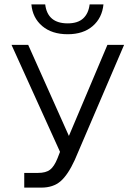

<svg xmlns="http://www.w3.org/2000/svg" viewBox="-20 -855 618 875"><path d="M451.5 -835Q445.5 -773.5 402.5 -736.2Q359.5 -699 288.5 -699Q216.5 -699 172.5 -736.2Q128.5 -773.5 123 -835H186Q196.5 -748.5 288.5 -748.5Q334.5 -748.5 359 -771Q383.5 -793.5 388.5 -835ZM90.5 -67H153Q189 -67 208 -81.5Q227 -96 242 -133.5L253.5 -163L32.5 -650.5H108.5L294 -235.5L469.5 -650.5H545.5L320.5 -125.5Q289.5 -58 256 -29Q222.5 0 168 0H90.5Z"/></svg>

Font: Overused Grotesk Book
Style: Regular
Weight: 375
Version: Version 0.004